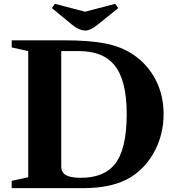

<svg xmlns="http://www.w3.org/2000/svg" viewBox="-20 -980 918 1000"><path d="M412 0H41V-38L127 -57V-714L41 -733V-770H314Q446 -770 529 -753.5Q612 -737 672 -697Q747 -647 789.5 -566.5Q832 -486 832 -386Q832 -282 786.5 -195Q741 -108 664 -59Q571 0 412 0ZM401 -54Q518 -54 575 -121Q640 -198 640 -386Q640 -564 575 -642Q516 -714 389 -714H299V-114Q299 -82 323 -68Q347 -54 401 -54ZM424 -821Q392 -821 352 -854L250 -938L266 -960L423 -919L580 -960L596 -938L492 -854Q452 -821 424 -821Z"/></svg>

Font: Libre Caslon Text
Style: Bold
Weight: 700
Designer: Pablo Impallari, Rodrigo Fuenzalida
Foundry: Pablo Impallari, Rodrigo Fuenzalida
Version: Version 1.002